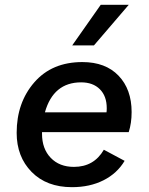

<svg xmlns="http://www.w3.org/2000/svg" viewBox="-20 -766 615 795"><path d="M513 -746 369 -578H279L397 -746ZM513 -219H154V-212Q154 -150 190 -112.5Q226 -75 286 -75Q369 -75 410 -146L496 -100Q465 -48 408.5 -19.5Q352 9 278 9Q173 9 111 -54Q49 -117 49 -216Q49 -341 122 -425Q195 -509 321 -509Q417 -509 471 -452.5Q525 -396 525 -302Q525 -256 513 -219ZM316 -425Q201 -425 166 -301H421Q422 -307 422 -318Q422 -368 393.5 -396.5Q365 -425 316 -425Z"/></svg>

Font: Elaine Sans Medium
Style: Italic
Weight: 500
Italic angle: -13°
Designer: Wei Huang
Foundry: Wei Huang
Version: Version 2.001;December 24, 2019;FontCreator 12.0.0.2547 64-b